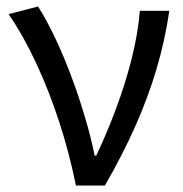

<svg xmlns="http://www.w3.org/2000/svg" viewBox="-20 -577 568 597"><path d="M216.1 0Q195.9 -99.9 164.8 -195.8Q133.7 -291.6 93.8 -377.8Q54 -464 6.8 -533L98.3 -556.8Q126.4 -512.7 153 -455.8Q179.7 -398.9 203 -336.2Q226.3 -273.4 244.7 -211.1Q263.2 -148.8 274.3 -93.2H279.3Q312.4 -162.9 340.7 -238.9Q369.1 -314.8 388.9 -392.5Q408.7 -470.2 414.9 -543.4H506.5Q492.5 -448.5 466.1 -360.3Q439.7 -272.1 400.6 -184.2Q361.5 -96.2 306.1 0Z"/></svg>

Font: Noto Sans SC Thin
Style: Regular
Weight: 100
Designer: Ryoko NISHIZUKA 西塚涼子 (kana, bopomofo & ideographs); Paul D. Hunt (Latin, Greek & Cyrillic); Sandoll Communications 산돌커뮤니
Foundry: Adobe
Version: Version 2.004-H2;hotconv 1.0.118;makeotfexe 2.5.65603